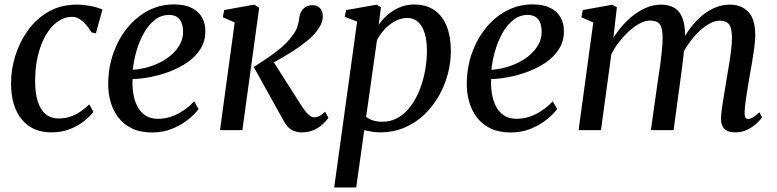

<svg xmlns="http://www.w3.org/2000/svg" viewBox="-20 -576 3438 850"><path d="M207 10Q123.5 10 76.2 -47.5Q29 -105 29 -206Q28.5 -266 47.2 -327.5Q66 -389 103 -440.8Q140 -492.5 194.5 -524Q249 -555.5 320.5 -555.5Q347.5 -555.5 379.2 -549.8Q411 -544 433.5 -533.5L404.5 -428.5L385.5 -432.5Q373 -453 359 -468.5Q345 -484 330.2 -492.8Q315.5 -501.5 300 -501.5Q265.5 -501.5 235.5 -480.5Q205.5 -459.5 183 -420.8Q160.5 -382 147.8 -329.5Q135 -277 135.5 -213.5Q136 -160.5 148 -124.5Q160 -88.5 183 -70Q206 -51.5 239.5 -51.5Q268.5 -51.5 292 -59.8Q315.5 -68 336 -82Q356.5 -96 375.5 -114L393.5 -80.5Q379.5 -62.5 353.8 -41.2Q328 -20 291.2 -5Q254.5 10 207 10Z M859 -93.5Q845 -73 815.5 -48.8Q786 -24.5 744.8 -7Q703.5 10.5 653.5 10.5Q601 10.5 564 -7.5Q527 -25.5 503.5 -56.5Q480 -87.5 469.2 -126.5Q458.5 -165.5 459 -207Q459.5 -277.5 481.8 -340.5Q504 -403.5 543.2 -452Q582.5 -500.5 635.2 -528.5Q688 -556.5 750 -556.5Q797.5 -556.5 828.2 -541.2Q859 -526 874 -499.5Q889 -473 889 -439.5Q889.5 -394.5 867.8 -359.8Q846 -325 810 -300.2Q774 -275.5 731 -259.2Q688 -243 644.8 -234.8Q601.5 -226.5 567 -226Q565 -193.5 570 -162.2Q575 -131 588 -105.5Q601 -80 623.5 -65Q646 -50 679 -50Q709 -50 737.2 -59.5Q765.5 -69 791.5 -86.5Q817.5 -104 839.5 -127.5ZM729 -510Q693.5 -510 665.2 -487.8Q637 -465.5 616.8 -429.2Q596.5 -393 584.2 -350.5Q572 -308 568 -267Q598.5 -269 630.2 -277.5Q662 -286 690.8 -300.8Q719.5 -315.5 742 -336Q764.5 -356.5 777.8 -382Q791 -407.5 790.5 -437Q790 -473.5 774 -491.8Q758 -510 729 -510Z M954 0 1019 -476.5 966.5 -499.5 972.5 -531.5 1105 -555.5 1127.5 -542 1053 0ZM1316 10Q1295 10 1279.2 3Q1263.5 -4 1252.2 -17Q1241 -30 1232 -48L1103.5 -279Q1138 -301.5 1168.5 -322.2Q1199 -343 1225 -365.2Q1251 -387.5 1271.5 -414.5Q1290.5 -437.5 1297 -459Q1303.5 -480.5 1305 -497.5Q1308 -517 1316.2 -529.2Q1324.5 -541.5 1336.8 -547.2Q1349 -553 1362.5 -553Q1385 -553 1396.8 -539.8Q1408.5 -526.5 1409 -506.5Q1409.5 -488.5 1402.2 -471.5Q1395 -454.5 1382 -438Q1365 -415.5 1336.8 -392.8Q1308.5 -370 1276.8 -349.8Q1245 -329.5 1216.2 -313.2Q1187.5 -297 1168 -286.5L1180 -319.5L1317.5 -103.5Q1330.5 -83 1344.5 -69.8Q1358.5 -56.5 1371.5 -56.5Q1381 -56.5 1392.8 -61.8Q1404.5 -67 1419 -81.5L1434 -54.5Q1425 -41 1408.5 -25.8Q1392 -10.5 1368.5 -0.2Q1345 10 1316 10Z M1459.5 254 1561 -480.5 1506 -501.5 1512.5 -531.5 1647 -555 1666.5 -544 1656.5 -466Q1672.5 -490 1696.2 -510.5Q1720 -531 1749.5 -543.5Q1779 -556 1813 -556Q1867.5 -556 1903.8 -530.5Q1940 -505 1958 -458.8Q1976 -412.5 1976 -350.5Q1976 -300 1962.5 -248.5Q1949 -197 1922.5 -150.8Q1896 -104.5 1858 -68.2Q1820 -32 1770.8 -11Q1721.5 10 1662.5 10Q1645.5 10 1627.2 7Q1609 4 1592.5 0.5L1557 254ZM1601 -59.5Q1614 -48 1632.2 -42.5Q1650.5 -37 1672.5 -37Q1712 -37 1743.8 -56Q1775.5 -75 1799.2 -107.5Q1823 -140 1838.8 -180.8Q1854.5 -221.5 1862.2 -265.5Q1870 -309.5 1870 -351Q1870 -396.5 1860 -429Q1850 -461.5 1830.8 -479Q1811.5 -496.5 1783.5 -496.5Q1755 -496.5 1728.5 -482Q1702 -467.5 1681.5 -445Q1661 -422.5 1649 -398.5Z M2446.5 -93.5Q2432.5 -73 2403 -48.8Q2373.5 -24.5 2332.2 -7Q2291 10.5 2241 10.5Q2188.5 10.5 2151.5 -7.5Q2114.5 -25.5 2091 -56.5Q2067.5 -87.5 2056.8 -126.5Q2046 -165.5 2046.5 -207Q2047 -277.5 2069.2 -340.5Q2091.5 -403.5 2130.8 -452Q2170 -500.5 2222.8 -528.5Q2275.5 -556.5 2337.5 -556.5Q2385 -556.5 2415.8 -541.2Q2446.5 -526 2461.5 -499.5Q2476.5 -473 2476.5 -439.5Q2477 -394.5 2455.2 -359.8Q2433.5 -325 2397.5 -300.2Q2361.5 -275.5 2318.5 -259.2Q2275.5 -243 2232.2 -234.8Q2189 -226.5 2154.5 -226Q2152.5 -193.5 2157.5 -162.2Q2162.5 -131 2175.5 -105.5Q2188.5 -80 2211 -65Q2233.5 -50 2266.5 -50Q2296.5 -50 2324.8 -59.5Q2353 -69 2379 -86.5Q2405 -104 2427 -127.5ZM2316.5 -510Q2281 -510 2252.8 -487.8Q2224.5 -465.5 2204.2 -429.2Q2184 -393 2171.8 -350.5Q2159.5 -308 2155.5 -267Q2186 -269 2217.8 -277.5Q2249.5 -286 2278.2 -300.8Q2307 -315.5 2329.5 -336Q2352 -356.5 2365.2 -382Q2378.5 -407.5 2378 -437Q2377.5 -473.5 2361.5 -491.8Q2345.5 -510 2316.5 -510Z M2711 -544 2695.5 -408.5Q2714 -438 2737.8 -464.8Q2761.5 -491.5 2789 -512Q2816.5 -532.5 2846.2 -544Q2876 -555.5 2906.5 -555.5Q2942.5 -555.5 2966 -541Q2989.5 -526.5 3001 -496.8Q3012.5 -467 3013 -419.5Q3013 -414 3012.2 -405.8Q3011.5 -397.5 3010.8 -388.2Q3010 -379 3008.5 -369L2994 -381.5Q3012 -419.5 3036 -451.5Q3060 -483.5 3088 -506.8Q3116 -530 3147.2 -542.8Q3178.5 -555.5 3211 -555.5Q3262 -555.5 3292.8 -523.5Q3323.5 -491.5 3323.5 -420Q3323.5 -399.5 3319.8 -369.5Q3316 -339.5 3310.5 -306.5Q3305 -273.5 3299.5 -243.5Q3295 -216.5 3290 -186.8Q3285 -157 3281.2 -129.5Q3277.5 -102 3276.5 -81Q3276 -64 3279.5 -56.8Q3283 -49.5 3290.5 -49.5Q3301.5 -49.5 3313.2 -56.2Q3325 -63 3342 -79L3353.5 -56Q3347.5 -46.5 3331.2 -31Q3315 -15.5 3290.5 -2.8Q3266 10 3235 10Q3212 10 3198 2.5Q3184 -5 3178 -19Q3172 -33 3172 -52.5Q3172.5 -71.5 3176.5 -100.2Q3180.5 -129 3186.2 -161.5Q3192 -194 3196.5 -224.5Q3201.5 -253.5 3207 -286.5Q3212.5 -319.5 3216.5 -351.8Q3220.5 -384 3220.5 -410Q3220 -453 3207.2 -468.8Q3194.5 -484.5 3166.5 -484.5Q3146 -484.5 3122 -471.8Q3098 -459 3073.8 -435.8Q3049.5 -412.5 3027.8 -381.5Q3006 -350.5 2990.5 -313.5L3010 -375.5Q3008.5 -354.5 3006 -330.2Q3003.5 -306 3000.2 -282Q2997 -258 2994 -236L2962 0H2861.5L2893 -223Q2898 -252.5 2902.5 -286Q2907 -319.5 2910.2 -351.8Q2913.5 -384 2913.5 -409.5Q2913 -453.5 2900.8 -469.2Q2888.5 -485 2857.5 -485Q2837.5 -485 2814.5 -473.2Q2791.5 -461.5 2768 -440.8Q2744.5 -420 2723.2 -393.2Q2702 -366.5 2686.5 -336.5L2640.5 0H2541.5L2606.5 -476.5L2554 -499.5L2560 -531.5L2691 -555Z"/></svg>

Font: Merriweather 48pt
Style: Italic
Weight: 400
Italic angle: -7.8°
Version: Version 2.101